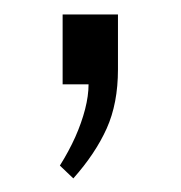

<svg xmlns="http://www.w3.org/2000/svg" viewBox="-20 -119 255 271"><path d="M83.5 132.8 64.5 114.7Q77.1 94.7 86.2 74.5Q95.2 54.2 100.1 35.2Q105 16.1 105 0H68.4V-98.6H146.5V-21Q146.5 26.9 130.6 62.3Q114.7 97.7 83.5 132.8Z"/></svg>

Font: Anaheim
Style: Regular
Weight: 400
Designer: Vernon Adams
Foundry: Vernon Adams
Version: Version 2.001